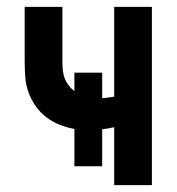

<svg xmlns="http://www.w3.org/2000/svg" viewBox="-20 -540 515 560"><path d="M313 0V-169Q304 -167 295.5 -165.5Q287 -164 278 -163V-55H197V-164Q174 -168 153 -176.5Q132 -185 114 -199Q96 -213 83 -232Q70 -251 62.5 -272.5Q55 -294 53.5 -317Q52 -340 52 -363V-520H162V-363Q162 -350 163 -337.5Q164 -325 168 -313.5Q172 -302 179.5 -292Q187 -282 197 -274V-328H278V-254Q287 -254 295.5 -255.5Q304 -257 313 -258V-520H423V0Z"/></svg>

Font: Iosevka QP
Style: Bold
Weight: 700
Designer: Belleve Invis
Foundry: Belleve Invis
Version: Version 20.0.0; ttfautohint (v1.8.4)